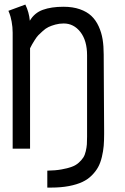

<svg xmlns="http://www.w3.org/2000/svg" viewBox="-20 -663 558 858"><path d="M263.7 -632.8Q305.2 -632.8 336.7 -621.8Q368.2 -610.8 388.2 -592Q408.2 -573.2 420.9 -545.4Q433.6 -517.6 438.5 -487.3Q443.4 -457 443.4 -419.9Q443.4 -363.8 444.3 -251Q445.3 -138.2 445.3 -80.6V-64Q445.3 -34.2 443.4 -11Q441.4 12.2 435.3 38.1Q429.2 64 418.9 83Q408.7 102.1 390.6 120.4Q372.6 138.7 348.1 150.1Q323.7 161.6 288.1 168.5Q252.4 175.3 208 175.3H191.4V99.6Q227.1 99.1 254.4 94.2Q281.7 89.4 300.5 82.5Q319.3 75.7 332.3 63.7Q345.2 51.8 352.3 40.8Q359.4 29.8 363.3 12.7Q367.2 -4.4 368.2 -18.1Q369.1 -31.7 369.1 -51.8V-416Q369.1 -481.4 339.4 -519.8Q309.6 -558.1 264.6 -558.1Q245.1 -558.1 227.3 -553.2Q209.5 -548.3 196.8 -542.2Q184.1 -536.1 171.1 -524.4Q158.2 -512.7 151.1 -505.4Q144 -498 134.8 -483.4Q125.5 -468.8 123.3 -464.4Q121.1 -460 114.3 -447.3V1.5H36.6V-517.1Q36.6 -542 32 -566.4Q27.3 -590.8 22.5 -602.5L17.6 -614.7L93.3 -642.6Q109.9 -608.4 113.3 -570.3Q133.8 -605.5 171.4 -619.1Q209 -632.8 263.7 -632.8Z"/></svg>

Font: Fantasque Sans Mono
Style: Regular
Weight: 400
Monospace: yes
Designer: Jany Belluz
Version: Version 1.8.0 ; ttfautohint (v1.8.2)